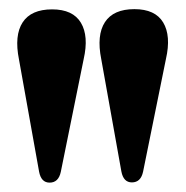

<svg xmlns="http://www.w3.org/2000/svg" viewBox="-20 -817 406 420"><path d="M268.5 -418Q250 -418 245.5 -442L201.5 -687.5Q191 -740 209.5 -768.5Q228 -797 274 -797Q319.5 -797 337 -767.8Q354.5 -738.5 343 -688L293 -441.5Q288 -418 268.5 -418ZM88.5 -417.5Q70 -417.5 65.5 -441.5L21.5 -687Q11 -739.5 29.5 -768Q48 -796.5 94 -796.5Q139.5 -796.5 157 -767.2Q174.5 -738 163 -687.5L113 -441Q108 -417.5 88.5 -417.5Z"/></svg>

Font: Fraunces 144pt S050
Style: Bold
Weight: 700
Version: Version 1.000; ttfautohint (v1.8.3)